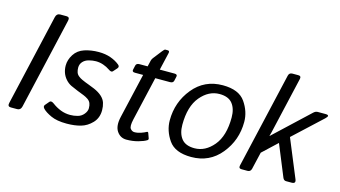

<svg xmlns="http://www.w3.org/2000/svg" viewBox="-82 -1012 2320 1311"><g transform="rotate(15 1078.0 -356.5)"><path d="M48.8 0Q24.4 0 30.8 -26.9L179.7 -673.3Q186 -700.2 210.4 -700.2H255.4Q279.8 -700.2 273.4 -673.3L124.5 -26.9Q118.2 0 93.8 0Z M273.4 -49.8Q259.3 -64.9 269.5 -76.7L293.9 -105.5Q304.2 -117.2 325.7 -101.1Q353.5 -80.1 385.5 -67.6Q417.5 -55.2 452.6 -55.2Q479 -55.2 505.1 -62.3Q531.2 -69.3 548.3 -90.3Q565.4 -111.3 565.4 -132.3Q565.4 -153.3 559.3 -168Q553.2 -182.6 538.1 -192.9Q522.9 -203.1 507.8 -209Q487.3 -216.8 460.7 -227.5Q434.1 -238.3 411.1 -249Q388.7 -259.8 371.1 -279.8Q353.5 -299.8 345.2 -323.5Q336.9 -347.2 336.9 -374Q336.9 -414.1 361.3 -452.4Q385.7 -490.7 431.9 -505.9Q478 -521 532.2 -521Q579.1 -521 616.7 -507.6Q654.3 -494.1 680.7 -472.2Q695.3 -460 682.6 -445.8L658.2 -418.5Q648.9 -408.2 627 -423.8Q607.4 -437.5 582 -446.3Q556.6 -455.1 529.8 -455.1Q506.3 -455.1 480.2 -448.2Q454.1 -441.4 438.5 -423.8Q422.9 -406.2 422.9 -381.8Q422.9 -364.3 427.7 -349.6Q432.6 -335 445.1 -325Q457.5 -314.9 471.7 -308.6Q497.1 -296.9 520.8 -288.6Q544.4 -280.3 564 -271.5Q598.1 -256.8 619.6 -237.3Q641.1 -217.8 648.7 -193.8Q656.2 -169.9 656.2 -142.1Q656.2 -87.9 622.3 -52.2Q588.4 -16.6 544.9 -4.2Q501.5 8.3 445.3 8.3Q375.5 8.3 333.7 -11Q292 -30.3 273.4 -49.8Z M806.6 -448.2Q784.7 -448.2 788.6 -465.3L795.4 -495.6Q799.3 -512.7 821.3 -512.7H878.9L889.2 -556.6Q891.6 -565.9 898.4 -575.2L946.8 -637.2Q960 -654.3 965.8 -654.3H982.9Q997.6 -654.3 993.7 -637.2L964.8 -512.7H1068.8Q1090.8 -512.7 1086.9 -495.6L1080.1 -465.3Q1076.2 -448.2 1054.2 -448.2H950.2L878.4 -137.2Q866.7 -85.9 878.7 -70.6Q890.6 -55.2 907.7 -55.2Q930.2 -55.2 954.1 -63.7Q978 -72.3 986.3 -77.6Q997.1 -84.5 1000.5 -74.7L1013.2 -39.6Q1016.1 -30.8 1007.8 -25.4Q987.8 -12.7 949.5 -2.2Q911.1 8.3 867.7 8.3Q824.7 8.3 800 -28.3Q775.4 -64.9 791 -131.8L864.3 -448.2Z M1120.1 -196.3Q1120.1 -325.2 1200 -423.1Q1279.8 -521 1409.2 -521Q1523.4 -521 1568.8 -455.3Q1614.3 -389.6 1614.3 -316.4Q1614.3 -187.5 1534.4 -89.6Q1454.6 8.3 1325.2 8.3Q1210.9 8.3 1165.5 -57.4Q1120.1 -123 1120.1 -196.3ZM1210.9 -189Q1210.9 -127.9 1239.5 -91.6Q1268.1 -55.2 1331.5 -55.2Q1407.7 -55.2 1465.6 -124.3Q1523.4 -193.4 1523.4 -323.7Q1523.4 -384.8 1494.9 -421.1Q1466.3 -457.5 1402.8 -457.5Q1326.7 -457.5 1268.8 -388.4Q1210.9 -319.3 1210.9 -189Z M1680.2 0Q1658.2 0 1663.1 -22L1819.3 -698.7Q1824.2 -720.7 1846.7 -720.7H1888.7Q1910.2 -720.7 1905.3 -698.7L1813 -298.3Q1809.6 -284.2 1805.2 -269H1806.2L2052.7 -500Q2066.4 -512.7 2081.5 -512.7H2135.7Q2173.3 -512.7 2142.1 -483.9L1942.4 -298.3L2053.7 -28.8Q2065.4 0 2034.2 0H1994.6Q1978.5 0 1971.2 -18.1L1880.4 -239.7L1777.3 -143.1L1749 -22Q1743.7 0 1722.2 0Z"/></g></svg>

Font: Istok
Style: Italic
Weight: 500
Italic angle: -13°
Designer: Andrey V. Panov
Foundry: Andrey V. Panov
Version: Version 1.0.3